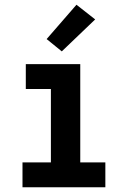

<svg xmlns="http://www.w3.org/2000/svg" viewBox="-20 -791 540 811"><path d="M75 0V-105H195V-415H89V-520H319V-105H425V0ZM241 -574 177 -626 303 -771 382 -709Z"/></svg>

Font: Iosevka Extrabold
Style: Regular
Weight: 800
Monospace: yes
Designer: Belleve Invis
Foundry: Belleve Invis
Version: Version 32.5.0; ttfautohint (v1.8.4)